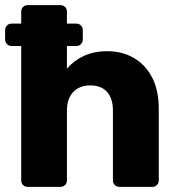

<svg xmlns="http://www.w3.org/2000/svg" viewBox="-24 -730 694 750"><path d="M21.1 -550.4Q10.5 -550.4 3.3 -557.6Q-4 -564.9 -4 -575.5V-612.6Q-4 -623.2 3.3 -630.5Q10.5 -637.7 21.1 -637.7H274.4Q285 -637.7 292.2 -630.5Q299.5 -623.2 299.5 -612.6V-575.5Q299.5 -564.9 292.2 -557.6Q285 -550.4 274.4 -550.4ZM84 0Q73.4 0 66.1 -7.2Q58.9 -14.5 58.9 -25.1V-684.9Q58.9 -695.5 66.1 -702.8Q73.4 -710 84 -710H212.2Q222.9 -710 230.1 -702.8Q237.4 -695.5 237.4 -684.9V-461.6Q263.7 -492.9 303.2 -511.4Q342.6 -530 395.4 -530Q452.7 -530 498.2 -503.9Q543.7 -477.9 570 -427.7Q596.2 -377.5 596.2 -304.1V-25.1Q596.2 -14.5 589 -7.2Q581.7 0 571.1 0H442.3Q431.6 0 424.4 -7.2Q417.1 -14.5 417.1 -25.1V-297.9Q417.1 -344.8 394.4 -370.6Q371.6 -396.4 328.5 -396.4Q286.9 -396.4 262.1 -370.6Q237.4 -344.8 237.4 -297.9V-25.1Q237.4 -14.5 230.1 -7.2Q222.9 0 212.2 0Z"/></svg>

Font: Rubik Light
Style: Regular
Weight: 300
Designer: Hubert and Fischer
Foundry: Hubert and Fischer
Version: Version 2.300;gftools[0.9.30]